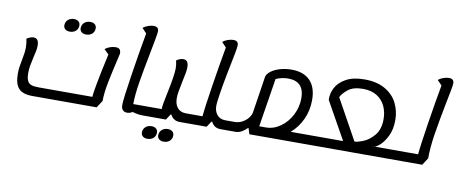

<svg xmlns="http://www.w3.org/2000/svg" viewBox="-80 -1129 4053 1704"><g transform="rotate(10 1946.5 -276.5)"><path d="M934 -480 925 -439Q897 -322 876 -218Q855 -114 855 -40L813 25H233Q147 25 109.5 -15.5Q72 -56 72 -147Q72 -180 76 -208.5Q80 -237 88 -277Q95 -313 98.5 -338Q102 -363 102 -391Q102 -429 93 -467Q128 -489 155 -489Q202 -489 202 -423Q202 -401 198 -379Q194 -357 184 -316Q172 -263 167 -234Q162 -205 162 -170Q162 -123 174 -99.5Q186 -76 210 -68Q234 -60 275 -60H759Q759 -80 776 -175Q793 -270 834 -455L792 -496Q811 -512 837 -521Q863 -530 887 -530Q912 -530 923 -518.5Q934 -507 934 -480ZM404 -642Q404 -673 425.5 -692.5Q447 -712 480 -712Q505 -712 520.5 -699Q536 -686 536 -664Q536 -633 515 -614Q494 -595 460 -595Q435 -595 419.5 -608Q404 -621 404 -642ZM551 -642Q551 -673 572.5 -692.5Q594 -712 627 -712Q652 -712 667.5 -699Q683 -686 683 -664Q683 -633 662 -614Q641 -595 607 -595Q582 -595 566.5 -608Q551 -621 551 -642Z M1273 -60 1260 25H1229Q1183 25 1135 10Q1112 25 1086 25Q1061 25 1047 9.5Q1033 -6 1033 -36Q1033 -86 1067.5 -310.5Q1102 -535 1132 -697L1091 -740Q1110 -756 1138 -765.5Q1166 -775 1187 -775Q1208 -775 1220 -765Q1232 -755 1232 -735Q1232 -719 1222.5 -667Q1213 -615 1201 -553Q1168 -386 1148 -264.5Q1128 -143 1128 -61V-60Z M1639 -60 1626 25H1560Q1504 25 1477 -27H1471L1437 25H1258L1271 -60H1384V-61Q1384 -81 1391.5 -122.5Q1399 -164 1409 -210Q1444 -375 1444 -436Q1444 -470 1435 -508Q1469 -530 1497 -530Q1544 -530 1544 -466Q1544 -442 1539 -412.5Q1534 -383 1522 -330Q1510 -270 1504.5 -238.5Q1499 -207 1499 -179Q1499 -124 1526 -92Q1553 -60 1602 -60ZM1247 175Q1247 144 1268.5 124.5Q1290 105 1323 105Q1348 105 1363.5 118Q1379 131 1379 153Q1379 184 1358 203Q1337 222 1303 222Q1278 222 1262.5 209Q1247 196 1247 175ZM1394 175Q1394 144 1415.5 124.5Q1437 105 1470 105Q1495 105 1510.5 118Q1526 131 1526 153Q1526 184 1505 203Q1484 222 1450 222Q1425 222 1409.5 209Q1394 196 1394 175Z M2006 -60 1993 25H1928Q1872 25 1845 -27H1838L1804 25H1624L1638 -60H1752Q1758 -135 1790.5 -342.5Q1823 -550 1850 -697L1809 -740Q1826 -755 1854 -765Q1882 -775 1905 -775Q1950 -775 1950 -734Q1950 -713 1937 -648Q1924 -583 1921 -566Q1873 -333 1858 -205Q1856 -183 1856 -174Q1856 -123 1883 -91.5Q1910 -60 1958 -60Z M2723 -60 2709 25H2189L2173 -27H2167Q2149 -7 2121 9Q2093 25 2066 25H1991L2004 -60H2042Q2078 -60 2110 -77.5Q2142 -95 2162.5 -121Q2183 -147 2187 -172L2238 -503Q2246 -531 2278.5 -554.5Q2311 -578 2359 -591.5Q2407 -605 2460 -605Q2568 -605 2626.5 -545Q2685 -485 2685 -370Q2685 -277 2648 -196Q2611 -115 2546 -60ZM2588 -369Q2588 -522 2443 -522Q2386 -522 2333 -498L2263 -60H2323Q2392 -60 2453.5 -103.5Q2515 -147 2551.5 -218.5Q2588 -290 2588 -369ZM2260 -448 2262 -450Z M3581 -60 3569 25H2707L2721 -60H3019L2830 -398Q2827 -454 2854.5 -507.5Q2882 -561 2946.5 -596.5Q3011 -632 3113 -632Q3223 -632 3297.5 -589.5Q3372 -547 3407.5 -476.5Q3443 -406 3443 -322Q3443 -239 3412.5 -177.5Q3382 -116 3344.5 -85Q3307 -54 3295 -61L3272 -60ZM2917 -438 3119 -73Q3144 -73 3196.5 -93.5Q3249 -114 3294 -167.5Q3339 -221 3339 -314Q3339 -377 3314.5 -430Q3290 -483 3239.5 -515Q3189 -547 3114 -547Q3026 -547 2980 -510Q2934 -473 2917 -438ZM2916 -435Z M3893 -734Q3893 -718 3884 -669.5Q3875 -621 3863 -563Q3828 -385 3808.5 -262Q3789 -139 3789 -40L3747 25H3567L3581 -60H3695Q3701 -135 3733.5 -342.5Q3766 -550 3793 -697L3752 -740Q3769 -755 3797 -765Q3825 -775 3848 -775Q3893 -775 3893 -734Z"/></g></svg>

Font: Lemonada Light
Style: Regular
Weight: 300
Designer: Mohamed Gaber (Arabic) Eduardo Tunni (Latin)
Foundry: Kief Type Foundry
Version: Version 3.006